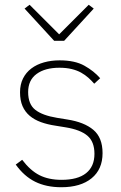

<svg xmlns="http://www.w3.org/2000/svg" viewBox="-20 -773 508 805"><path d="M237 12Q174 12 127.5 -11Q81 -34 46 -83L73 -103Q107 -58 145.5 -38.5Q184 -19 238 -19Q306 -19 341 -47Q376 -75 376 -128Q376 -179 346.5 -204Q317 -229 256 -239L213 -246Q179 -251 151.5 -261Q124 -271 104.5 -287.5Q85 -304 74.5 -328Q64 -352 64 -386Q64 -419 76.5 -444Q89 -469 111.5 -486Q134 -503 164.5 -511.5Q195 -520 230 -520Q294 -520 334 -497.5Q374 -475 400 -445L375 -422Q364 -435 350.5 -447Q337 -459 320 -468.5Q303 -478 280.5 -483.5Q258 -489 229 -489Q169 -489 133.5 -463Q98 -437 98 -387Q98 -336 128 -312.5Q158 -289 219 -279L262 -272Q333 -261 371.5 -228.5Q410 -196 410 -131Q410 -63 364 -25.5Q318 12 237 12ZM207 -602 83 -737 104 -753 228 -629 352 -753 373 -737 249 -602Z"/></svg>

Font: IBM Plex Sans Thai ExtraLight
Style: Regular
Weight: 200
Designer: Mike Abbink, Paul van der Laan, Pieter van Rosmalen, Ben Mitchell, Mark Frömberg
Foundry: Bold Monday
Version: Version 1.1